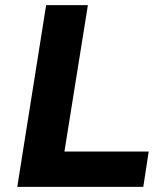

<svg xmlns="http://www.w3.org/2000/svg" viewBox="-20 -725 652 745"><path d="M47 0 159 -705H321L230 -137H557L536 0Z"/></svg>

Font: Nunito Sans 8pt ExtraBold
Style: Italic
Weight: 800
Italic angle: -9°
Version: Version 3.101;gftools[0.9.27]